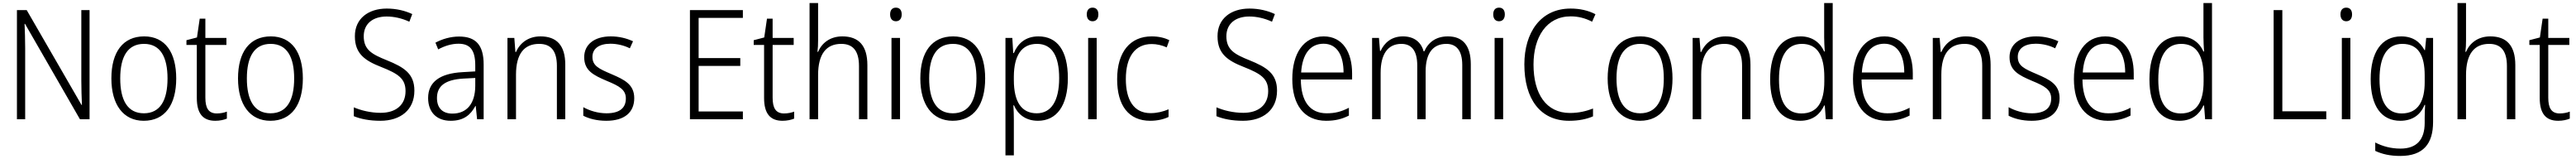

<svg xmlns="http://www.w3.org/2000/svg" viewBox="-20 -780 16884 1040"><path d="M567 0V-714H513V-251C513 -203 515 -139 517 -94H514L155 -714H91V0H145V-466C145 -524 143 -575 141 -624H144L504 0Z M1135 -267C1135 -436 1063 -542 925 -542C787 -542 710 -441 710 -267C710 -96 788 10 922 10C1062 10 1135 -96 1135 -267ZM768 -267C768 -411 818 -493 924 -493C1033 -493 1078 -404 1078 -267C1078 -124 1030 -39 923 -39C816 -39 768 -125 768 -267Z M1401 -38C1347 -38 1326 -73 1326 -141V-486H1464V-532H1326V-658H1289L1271 -535L1202 -517V-486H1270V-139C1270 -36 1311 10 1391 10C1421 10 1447 4 1467 -4V-50C1450 -43 1426 -38 1401 -38Z M1965 -267C1965 -436 1893 -542 1755 -542C1617 -542 1540 -441 1540 -267C1540 -96 1618 10 1752 10C1892 10 1965 -96 1965 -267ZM1598 -267C1598 -411 1648 -493 1754 -493C1863 -493 1908 -404 1908 -267C1908 -124 1860 -39 1753 -39C1646 -39 1598 -125 1598 -267Z M2696 -187C2696 -298 2629 -340 2515 -386C2418 -425 2364 -454 2364 -543C2364 -625 2424 -672 2514 -672C2562 -672 2613 -661 2663 -638L2682 -688C2635 -710 2578 -724 2515 -724C2394 -724 2305 -658 2306 -542C2306 -428 2373 -383 2478 -342C2589 -298 2638 -267 2638 -184C2638 -94 2575 -42 2475 -42C2409 -42 2345 -58 2299 -78V-20C2343 -2 2401 10 2473 10C2605 10 2696 -61 2696 -187Z M2989 -541C2933 -541 2879 -525 2834 -501L2852 -457C2897 -481 2941 -494 2985 -494C3059 -494 3095 -455 3095 -352V-313L3011 -308C2865 -300 2786 -245 2786 -139C2786 -49 2839 10 2934 10C3021 10 3065 -30 3096 -87H3098L3107 0H3150V-358C3150 -485 3099 -541 2989 -541ZM3017 -266 3095 -270V-217C3094 -105 3042 -37 2945 -37C2882 -37 2844 -72 2844 -139C2844 -219 2900 -259 3017 -266Z M3522 -542C3441 -542 3387 -497 3362 -440H3358L3351 -532H3306V0H3362V-292C3362 -427 3415 -493 3514 -493C3590 -493 3630 -448 3630 -349V0H3685V-356C3685 -484 3628 -542 3522 -542Z M4137 -138C4137 -228 4072 -259 3988 -295C3906 -330 3863 -349 3863 -408C3863 -463 3908 -494 3981 -494C4026 -494 4073 -482 4108 -464L4129 -510C4088 -529 4039 -542 3983 -542C3876 -542 3809 -489 3809 -406C3809 -318 3870 -288 3957 -251C4040 -217 4082 -193 4082 -136C4082 -75 4043 -39 3955 -39C3899 -39 3844 -56 3803 -79V-23C3838 -5 3889 10 3954 10C4072 10 4137 -44 4137 -138Z M4849 0V-51H4559V-349H4832V-400H4559V-663H4849V-714H4502V0Z M5119 -38C5065 -38 5044 -73 5044 -141V-486H5182V-532H5044V-658H5007L4989 -535L4920 -517V-486H4988V-139C4988 -36 5029 10 5109 10C5139 10 5165 4 5185 -4V-50C5168 -43 5144 -38 5119 -38Z M5342 -517V-760H5286V0H5342V-289C5342 -426 5395 -493 5494 -493C5569 -493 5610 -449 5610 -348V0H5665V-354C5665 -482 5608 -542 5501 -542C5420 -542 5366 -498 5342 -441H5338C5341 -466 5342 -489 5342 -517Z M5852 -730C5827 -730 5814 -713 5814 -686C5814 -658 5828 -641 5852 -641C5876 -641 5890 -658 5890 -686C5890 -713 5877 -730 5852 -730ZM5879 -532H5823V0H5879Z M6437 -267C6437 -436 6365 -542 6227 -542C6089 -542 6012 -441 6012 -267C6012 -96 6090 10 6224 10C6364 10 6437 -96 6437 -267ZM6070 -267C6070 -411 6120 -493 6226 -493C6335 -493 6380 -404 6380 -267C6380 -124 6332 -39 6225 -39C6118 -39 6070 -125 6070 -267Z M6786 -542C6699 -542 6650 -493 6625 -433H6621L6615 -532H6570V236H6625V4C6625 -26 6624 -62 6622 -91H6626C6649 -36 6699 10 6783 10C6904 10 6979 -87 6979 -269C6979 -450 6909 -542 6786 -542ZM6777 -493C6875 -493 6922 -414 6922 -269C6922 -117 6868 -39 6775 -39C6676 -39 6625 -113 6625 -257V-280C6626 -416 6675 -493 6777 -493Z M7141 -730C7116 -730 7103 -713 7103 -686C7103 -658 7117 -641 7141 -641C7165 -641 7179 -658 7179 -686C7179 -713 7166 -730 7141 -730ZM7168 -532H7112V0H7168Z M7519 10C7566 10 7608 0 7639 -15V-65C7604 -50 7564 -40 7521 -40C7410 -40 7359 -128 7359 -263C7359 -409 7420 -492 7529 -492C7561 -492 7597 -484 7627 -470L7644 -517C7613 -533 7573 -542 7528 -542C7389 -542 7302 -442 7302 -262C7302 -89 7378 10 7519 10Z M8350 -187C8350 -298 8283 -340 8169 -386C8072 -425 8018 -454 8018 -543C8018 -625 8078 -672 8168 -672C8216 -672 8267 -661 8317 -638L8336 -688C8289 -710 8232 -724 8169 -724C8048 -724 7959 -658 7960 -542C7960 -428 8027 -383 8132 -342C8243 -298 8292 -267 8292 -184C8292 -94 8229 -42 8129 -42C8063 -42 7999 -58 7953 -78V-20C7997 -2 8055 10 8127 10C8259 10 8350 -61 8350 -187Z M8656 -542C8523 -542 8450 -429 8450 -263C8450 -97 8525 10 8672 10C8731 10 8775 -1 8821 -24V-75C8770 -49 8730 -39 8675 -39C8566 -39 8507 -116 8506 -260H8842V-300C8842 -437 8781 -542 8656 -542ZM8655 -494C8745 -494 8786 -415 8786 -306H8508C8516 -430 8570 -494 8655 -494Z M9470 -542C9394 -542 9343 -506 9315 -444H9311C9294 -505 9248 -542 9175 -542C9099 -542 9053 -499 9029 -447H9025L9018 -532H8973V0H9029V-304C9029 -423 9074 -493 9165 -493C9229 -493 9269 -452 9269 -352V0H9324V-313C9324 -432 9372 -493 9460 -493C9524 -493 9564 -451 9564 -355V0H9620V-359C9620 -485 9565 -542 9470 -542Z M9805 -730C9780 -730 9767 -713 9767 -686C9767 -658 9781 -641 9805 -641C9829 -641 9843 -658 9843 -686C9843 -713 9830 -730 9805 -730ZM9832 -532H9776V0H9832Z M10275 -673C10324 -673 10371 -661 10415 -638L10437 -687C10389 -712 10334 -724 10274 -724C10076 -724 9971 -565 9971 -359C9971 -133 10075 10 10264 10C10329 10 10379 -1 10421 -19V-70C10379 -54 10330 -41 10270 -41C10114 -41 10031 -166 10031 -358C10031 -536 10115 -673 10275 -673Z M10942 -267C10942 -436 10870 -542 10732 -542C10594 -542 10517 -441 10517 -267C10517 -96 10595 10 10729 10C10869 10 10942 -96 10942 -267ZM10575 -267C10575 -411 10625 -493 10731 -493C10840 -493 10885 -404 10885 -267C10885 -124 10837 -39 10730 -39C10623 -39 10575 -125 10575 -267Z M11290 -542C11209 -542 11155 -497 11130 -440H11126L11119 -532H11074V0H11130V-292C11130 -427 11183 -493 11282 -493C11358 -493 11398 -448 11398 -349V0H11453V-356C11453 -484 11396 -542 11290 -542Z M11779 10C11863 10 11911 -35 11936 -90H11940L11947 0H11992V-760H11936V-535C11936 -508 11938 -473 11940 -443H11936C11912 -498 11861 -542 11782 -542C11656 -542 11582 -444 11582 -261C11582 -84 11652 10 11779 10ZM11787 -38C11687 -38 11640 -116 11640 -260C11640 -411 11691 -493 11790 -493C11892 -493 11937 -416 11937 -276V-248C11937 -113 11892 -38 11787 -38Z M12331 -542C12198 -542 12125 -429 12125 -263C12125 -97 12200 10 12347 10C12406 10 12450 -1 12496 -24V-75C12445 -49 12405 -39 12350 -39C12241 -39 12182 -116 12181 -260H12517V-300C12517 -437 12456 -542 12331 -542ZM12330 -494C12420 -494 12461 -415 12461 -306H12183C12191 -430 12245 -494 12330 -494Z M12864 -542C12783 -542 12729 -497 12704 -440H12700L12693 -532H12648V0H12704V-292C12704 -427 12757 -493 12856 -493C12932 -493 12972 -448 12972 -349V0H13027V-356C13027 -484 12970 -542 12864 -542Z M13479 -138C13479 -228 13414 -259 13330 -295C13248 -330 13205 -349 13205 -408C13205 -463 13250 -494 13323 -494C13368 -494 13415 -482 13450 -464L13471 -510C13430 -529 13381 -542 13325 -542C13218 -542 13151 -489 13151 -406C13151 -318 13212 -288 13299 -251C13382 -217 13424 -193 13424 -136C13424 -75 13385 -39 13297 -39C13241 -39 13186 -56 13145 -79V-23C13180 -5 13231 10 13296 10C13414 10 13479 -44 13479 -138Z M13779 -542C13646 -542 13573 -429 13573 -263C13573 -97 13648 10 13795 10C13854 10 13898 -1 13944 -24V-75C13893 -49 13853 -39 13798 -39C13689 -39 13630 -116 13629 -260H13965V-300C13965 -437 13904 -542 13779 -542ZM13778 -494C13868 -494 13909 -415 13909 -306H13631C13639 -430 13693 -494 13778 -494Z M14265 10C14349 10 14397 -35 14422 -90H14426L14433 0H14478V-760H14422V-535C14422 -508 14424 -473 14426 -443H14422C14398 -498 14347 -542 14268 -542C14142 -542 14068 -444 14068 -261C14068 -84 14138 10 14265 10ZM14273 -38C14173 -38 14126 -116 14126 -260C14126 -411 14177 -493 14276 -493C14378 -493 14423 -416 14423 -276V-248C14423 -113 14378 -38 14273 -38Z M14882 0H15227V-52H14939V-714H14882Z M15358 -730C15333 -730 15320 -713 15320 -686C15320 -658 15334 -641 15358 -641C15382 -641 15396 -658 15396 -686C15396 -713 15383 -730 15358 -730ZM15385 -532H15329V0H15385Z M15718 -542C15588 -542 15518 -437 15518 -262C15518 -84 15590 10 15712 10C15790 10 15844 -27 15871 -94H15875C15873 -64 15872 -35 15872 -8V24C15872 133 15820 192 15713 192C15650 192 15594 176 15548 152V207C15593 228 15645 240 15712 240C15863 240 15927 160 15927 18V-532H15882L15874 -452H15871C15841 -507 15794 -542 15718 -542ZM15725 -493C15831 -493 15872 -417 15872 -287V-241C15872 -126 15834 -38 15721 -38C15626 -38 15576 -113 15576 -262C15576 -407 15624 -493 15725 -493Z M16143 -517V-760H16087V0H16143V-289C16143 -426 16196 -493 16295 -493C16370 -493 16411 -449 16411 -348V0H16466V-354C16466 -482 16409 -542 16302 -542C16221 -542 16167 -498 16143 -441H16139C16142 -466 16143 -489 16143 -517Z M16757 -38C16703 -38 16682 -73 16682 -141V-486H16820V-532H16682V-658H16645L16627 -535L16558 -517V-486H16626V-139C16626 -36 16667 10 16747 10C16777 10 16803 4 16823 -4V-50C16806 -43 16782 -38 16757 -38Z"/></svg>

Font: Noto Sans Ethiopic SemiCondensed Light
Style: Regular
Weight: 300
Width: 4
Designer: Monotype Design Team
Foundry: Monotype Imaging Inc.
Version: Version 2.102